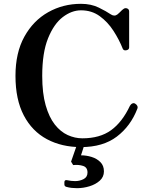

<svg xmlns="http://www.w3.org/2000/svg" viewBox="-20 -758 762 1005"><path d="M404 12Q303 12 225.5 -29.5Q148 -71 104.5 -154Q61 -237 61 -361Q61 -482 107.5 -566Q154 -650 232 -694Q310 -738 404 -738Q457 -738 497.5 -718Q538 -698 558 -684Q578 -670 594 -682Q605 -691 612 -698.5Q619 -706 625 -710Q634 -718 645 -714Q656 -710 656 -698V-510Q656 -498 642 -495Q628 -492 623 -502Q604 -550 574 -596.5Q544 -643 502 -673.5Q460 -704 404 -704Q355 -704 308.5 -668.5Q262 -633 231.5 -557.5Q201 -482 201 -361Q201 -270 219 -207Q237 -144 267 -106Q297 -68 334.5 -51Q372 -34 411 -34Q503 -34 561.5 -76.5Q620 -119 660 -204Q665 -213 673 -216.5Q681 -220 688 -215Q695 -211 698.5 -204Q702 -197 699 -189Q664 -98 591.5 -43Q519 12 404 12ZM317 196Q317 183 330 185Q353 190 373 190Q397 190 417.5 179.5Q438 169 438 145Q438 118 415 110.5Q392 103 363 106L352 88L382 2H421L404 55Q432 55 459.5 63.5Q487 72 505.5 90.5Q524 109 524 139Q524 168 502.5 187.5Q481 207 448.5 217Q416 227 383 227Q369 227 355 225.5Q341 224 327 220Q317 217 317 207Z"/></svg>

Font: Zen Antique Soft
Style: Regular
Weight: 400
Designer: Yoshimichi Ohira
Foundry: Positype
Version: Version 1.001